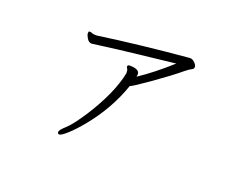

<svg xmlns="http://www.w3.org/2000/svg" viewBox="-91 -683 1181 916"><g transform="rotate(20 500.0 -225.0)"><path d="M280 -452Q492 -482 733 -503H736Q748 -503 759.5 -491.5Q771 -480 771 -471Q771 -462 764 -458Q751 -452 730 -435Q686 -398 604.5 -340.5Q523 -283 510 -279Q466 -152 377 -43Q340 2 311.5 27.5Q283 53 273.5 53Q264 53 264 43Q264 33 291 9Q318 -15 364 -85Q452 -222 474 -330V-334Q474 -348 470 -353Q466 -358 466 -362Q466 -371 476 -371Q527 -371 527 -345Q527 -340 525 -332Q600 -382 682 -456Q631 -450 509 -436.5Q387 -423 331 -415Q275 -407 270 -407Q255 -407 245.5 -423Q236 -439 236 -447.5Q236 -456 238 -457Q240 -458 243.5 -458Q247 -458 252 -456Q260 -452 271 -452Z"/></g></svg>

Font: ToneOZ-Pinyin-WenKai-Light
Style: Light
Weight: 300
Designer: Fontworks Inc.
Foundry: ToneOZ
Version: Version 0.240331